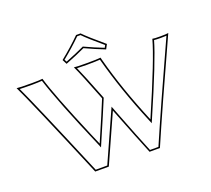

<svg xmlns="http://www.w3.org/2000/svg" viewBox="-138 -1012 1320 1200"><g transform="rotate(-20 521.5 -411.5)"><path d="M735.4 -178.7Q887.7 -529.8 918.9 -647.9Q931.6 -645 970.2 -645Q1012.7 -645 1024.9 -647.9Q830.1 -222.2 730 9.8H661.1Q620.6 -87.4 533.7 -310.5L390.1 9.8H299.8Q65.9 -546.4 16.1 -647.9Q33.7 -645 117.2 -645Q170.9 -645 188 -647.9Q221.2 -532.2 355.5 -215.3Q370.6 -180.2 385.7 -145Q466.8 -332 496.6 -405.8Q422.9 -595.2 397 -647.9Q414.6 -645 478 -645Q556.2 -645 574.2 -647.9Q575.2 -644 578.6 -630.9Q634.3 -420.4 735.4 -178.7ZM641.1 -714.8 625 -684.1Q557.6 -710.4 494.1 -740.2Q441.9 -715.3 361.8 -684.1L346.2 -714.8Q421.4 -775.4 479 -833H508.8Q543.5 -796.9 641.1 -714.8ZM744.1 -174.8 734.9 -153.3 726.1 -174.8Q625.5 -415 566.4 -637.2Q542 -635.3 478 -634.8Q436 -634.8 413.6 -636.2Q440.4 -577.6 505.9 -409.7L507.3 -405.8L505.9 -402.3Q475.1 -327.1 394.5 -141.1L385.3 -119.6L376.5 -141.1Q230.5 -479 180.7 -637.2Q160.6 -635.3 117.2 -634.8Q60.5 -634.8 32.7 -636.2Q88.9 -518.1 306.6 0H383.3L534.2 -336.4L543 -314Q627.9 -94.7 667.5 0H723.6Q823.2 -230.5 1008.3 -635.7Q993.2 -634.8 970.2 -634.8Q940.9 -634.8 926.3 -636.7Q892.1 -515.1 744.1 -174.8ZM628.4 -712.4Q539.1 -787.6 504.9 -823.2H482.9Q427.7 -768.6 358.4 -712.4L366.7 -696.8Q441.4 -726.1 489.7 -749L494.1 -751L498 -749Q558.6 -720.7 620.1 -696.8Z"/></g></svg>

Font: Linux Biolinum Outline O
Style: Bold
Weight: 700
Designer: Philipp H. Poll
Foundry: Philipp H. Poll
Version: Version 0.9.2